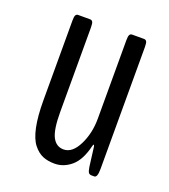

<svg xmlns="http://www.w3.org/2000/svg" viewBox="-99 -565 568 645"><g transform="rotate(20 184.5 -242.5)"><path d="M167.5 5.4Q143.1 5.4 125 -2.2Q106.9 -9.8 91.6 -29.1Q76.2 -48.3 68.1 -86.7Q60.1 -125 60.1 -182.1V-466.8Q60.1 -481.4 63 -486.3Q65.9 -491.2 71.8 -491.2H114.3Q120.6 -491.2 123.5 -486.3Q126.5 -481.4 126.5 -466.8V-164.6Q126.5 -101.1 139.9 -75.4Q153.3 -49.8 179.7 -49.8Q210.9 -49.8 231.9 -92Q252.9 -134.3 252.9 -186V-466.8Q252.9 -481.4 255.9 -486.3Q258.8 -491.2 265.1 -491.2H307.1Q313.5 -491.2 316.4 -486.3Q319.3 -481.4 319.3 -466.8V-30.8Q319.3 0 308.1 0H298.3Q291.5 0 287.8 -4.4Q284.2 -8.8 281.7 -24.4L272.9 -93.3Q272 -99.6 269.5 -99.6Q268.6 -99.6 266.6 -92.8Q253.9 -40.5 227.1 -17.6Q200.2 5.4 167.5 5.4Z"/></g></svg>

Font: BenchNine
Style: Regular
Weight: 400
Designer: Vernon Adams
Foundry: Vernon Adams
Version: Version 1 ; ttfautohint (v0.92.18-e454-dirty) -l 8 -r 50 -G 